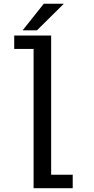

<svg xmlns="http://www.w3.org/2000/svg" viewBox="-20 -986 490 1006"><path d="M98.5 -827 209.5 -966.5H314.5L173.5 -827ZM248 -70.5H361V0H156V-729.5H54.5V-800H248Z"/></svg>

Font: League Mono Condensed
Style: Regular
Weight: 400
Width: 1
Designer: Tyler Finck
Foundry: The League of Moveable Type / Tyler Finck
Version: Version 2.210